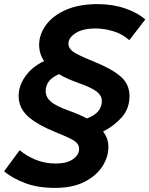

<svg xmlns="http://www.w3.org/2000/svg" viewBox="-58 -721 729 937"><path d="M-38 115 38 12Q71 40 116 58.5Q161 77 214 77Q268 77 298 56Q328 35 328 6Q328 -18 305.5 -33Q283 -48 223 -72Q125 -111 79 -152.5Q33 -194 33 -253Q33 -303 66 -349Q99 -395 157 -423Q133 -459 133 -502Q133 -553 166.5 -599Q200 -645 264 -673Q328 -701 418 -701Q491 -701 552.5 -680Q614 -659 651 -626L573 -525Q540 -555 495.5 -568.5Q451 -582 408 -582Q346 -582 311 -559.5Q276 -537 276 -508Q276 -481 308.5 -462.5Q341 -444 399 -421Q488 -385 531 -347.5Q574 -310 574 -252Q574 -192 537 -149.5Q500 -107 445 -79Q471 -46 471 -4Q471 46 441 92Q411 138 353 167Q295 196 211 196Q125 196 62 171.5Q-1 147 -38 115ZM165 -276Q165 -247 190 -225Q215 -203 286 -178Q308 -170 328.5 -161Q349 -152 366 -143Q439 -169 439 -229Q439 -254 414 -274Q389 -294 317 -319Q265 -338 230 -359Q165 -332 165 -276Z"/></svg>

Font: Radio Canada SemiBold
Style: Italic
Weight: 600
Italic angle: -12°
Designer: Charles Daoud, Etienne Aubert Bonn, Alexandre Saumier Demers, Jacques Le Bailly
Foundry: Radio-Canada
Version: Version 2.104; ttfautohint (v1.8.4.7-5d5b);gftools[0.9.28.de